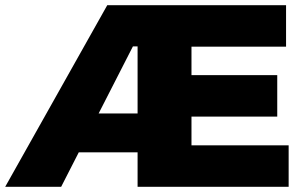

<svg xmlns="http://www.w3.org/2000/svg" viewBox="-28 -721 1175 741"><path d="M503 -701H1076V-541H711V-431H1042V-271H711V-160H1086V0H503ZM386 -701H771L778 -542H485L208 0H-8ZM217 -283H612L607 -133H213Z"/></svg>

Font: Alexandria ExtraBold
Style: Regular
Weight: 800
Designer: Mohamed Gaber
Foundry: Kief Type Foundry
Version: Version 5.100